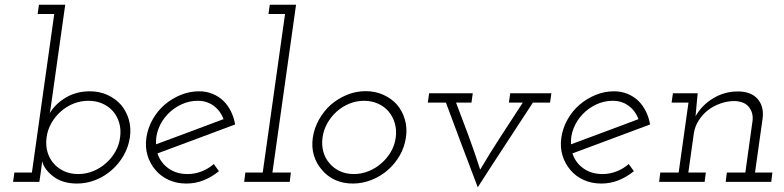

<svg xmlns="http://www.w3.org/2000/svg" viewBox="-20 -770 3321 813"><path d="M146.7 0 152.3 -38.3Q153.9 -50 155.5 -62.2Q157.1 -74.4 158.3 -86.9Q167.7 -51.7 206.6 -22.2Q245.5 7.2 306.1 7.2Q346.9 7.2 385 -8Q423.1 -23.2 453.5 -50.2Q483.5 -76.6 503.7 -112Q523.9 -147.4 529.9 -188Q535.9 -228 525.4 -263.8Q514.9 -299.6 492.5 -326Q469.1 -352.4 435.2 -367.9Q401.3 -383.4 360.5 -383.4Q303.4 -383.4 258.8 -356.9Q214.2 -330.4 190.7 -290.5Q192.7 -302 194.7 -314.6Q196.7 -327.1 198.3 -339.8L256.2 -750H144.9L139.4 -710.6H209.7L115.1 -39.4H40.9L35.4 0ZM488.5 -188Q484.3 -155.5 468.2 -127.3Q452.1 -99.1 428 -78.6Q404 -57.1 373.8 -45.1Q343.7 -33 311 -33Q279.7 -33 254.3 -43.9Q228.9 -54.8 211 -73.9Q190.8 -94.8 181.7 -124.2Q172.6 -153.5 177.2 -188Q181.4 -220.3 197.5 -248.6Q213.5 -276.9 237.6 -298Q261.7 -319.5 291.5 -331.3Q321.3 -343.2 354.6 -343.2Q386.5 -343.2 413 -331.7Q439.5 -320.3 457.8 -299.6Q476.4 -278.5 484.8 -249.8Q493.1 -221.1 488.5 -188Z M817.8 -343.2Q856.5 -343.2 885.2 -321.7Q913.8 -300.3 926.7 -265.6Q855.1 -238.9 784.2 -212.2Q713.3 -185.6 640.8 -158.9Q638.7 -194 652 -227.2Q665.3 -260.4 689.7 -286Q714 -311.6 747.1 -327.4Q780.3 -343.2 817.8 -343.2ZM975.7 -243Q970.5 -272.9 958 -298.2Q945.5 -323.5 927.1 -341.9Q907.1 -361.4 880.6 -372.4Q854.1 -383.4 823.7 -383.4Q782.3 -383.4 744.8 -367.9Q707.2 -352.4 676.8 -326.4Q646.4 -300 626.2 -264Q606 -228 600 -188Q594 -147 604.7 -111.8Q615.4 -76.6 638.8 -49.6Q661.2 -23.2 694.6 -8Q728 7.2 769.3 7.2Q808 7.2 842.7 -6.8Q877.4 -20.8 907 -45.2Q901.5 -52.9 896.2 -60.3Q890.8 -67.7 885.3 -75.4Q862.6 -55.5 833.9 -44.3Q805.2 -33 774.3 -33Q726.8 -33 693.2 -57.1Q659.5 -81.2 646.9 -120.4Q729.9 -151.5 811.5 -181.7Q893.2 -211.9 975.7 -243Z M1018.9 -39.4 1014 0H1206.8L1211.7 -39.4H1133.5L1233.6 -750H1122.3L1116.8 -710.6H1187L1092.5 -39.4Z M1304.7 -188Q1298.6 -147 1309.3 -111.8Q1320 -76.6 1343.4 -50.4Q1365.8 -23.2 1399.2 -8Q1432.6 7.2 1474.1 7.2Q1514.6 7.2 1553 -8Q1591.5 -23.2 1622.5 -50.2Q1652.5 -76.6 1672.7 -111.7Q1692.9 -146.9 1698.9 -188Q1704.9 -228 1694.4 -264Q1683.9 -300 1660.9 -327Q1637.7 -353 1603.4 -368.5Q1569.1 -384 1528.5 -384Q1486.9 -384 1449.4 -368.5Q1411.8 -353 1381.4 -327Q1351.1 -300 1330.9 -264Q1310.7 -228 1304.7 -188ZM1345.7 -187.7Q1350 -219.5 1365.9 -247.8Q1381.8 -276.2 1405.8 -297.7Q1429.9 -319.1 1459.5 -331.2Q1489.1 -343.2 1521.8 -343.2Q1553.6 -343.2 1580.6 -331.1Q1607.6 -319.1 1625.7 -297.6Q1643.7 -276.1 1651.8 -247.8Q1660 -219.5 1655.7 -187.7Q1651.4 -155.1 1635.1 -127.2Q1618.9 -99.2 1594.9 -78.6Q1570.9 -57.1 1540.4 -45.1Q1509.9 -33 1478.2 -33Q1445.6 -33 1419.4 -45.1Q1393.3 -57.1 1375.3 -78.6Q1357 -99.2 1349.2 -127.2Q1341.4 -155.1 1345.7 -187.7Z M1797 -375 1791.5 -335.6H1868.2Q1901.4 -245.2 1935.1 -156.3Q1968.8 -67.3 2003 23Q2060.7 -67.3 2119.2 -156.1Q2177.6 -244.8 2236.5 -335.6H2309.1L2314.7 -375H2140.4L2134.9 -335.6H2193.7Q2146.5 -263 2099.6 -191Q2052.8 -119 2013.3 -51.8Q1990.7 -122.6 1964.5 -193.7Q1938.3 -264.8 1911 -335.6H1976.3L1981.9 -375Z M2574.8 -343.2Q2613.5 -343.2 2642.2 -321.7Q2670.8 -300.3 2683.7 -265.6Q2612.1 -238.9 2541.2 -212.2Q2470.3 -185.6 2397.8 -158.9Q2395.7 -194 2409 -227.2Q2422.3 -260.4 2446.7 -286Q2471 -311.6 2504.1 -327.4Q2537.3 -343.2 2574.8 -343.2ZM2732.7 -243Q2727.5 -272.9 2715 -298.2Q2702.5 -323.5 2684.1 -341.9Q2664.1 -361.4 2637.6 -372.4Q2611.1 -383.4 2580.7 -383.4Q2539.3 -383.4 2501.8 -367.9Q2464.2 -352.4 2433.8 -326.4Q2403.4 -300 2383.2 -264Q2363 -228 2357 -188Q2351 -147 2361.7 -111.8Q2372.4 -76.6 2395.8 -49.6Q2418.2 -23.2 2451.6 -8Q2485 7.2 2526.3 7.2Q2565 7.2 2599.7 -6.8Q2634.4 -20.8 2664 -45.2Q2658.5 -52.9 2653.2 -60.3Q2647.8 -67.7 2642.3 -75.4Q2619.6 -55.5 2590.9 -44.3Q2562.2 -33 2531.3 -33Q2483.8 -33 2450.2 -57.1Q2416.5 -81.2 2403.9 -120.4Q2486.9 -151.5 2568.5 -181.7Q2650.2 -211.9 2732.7 -243Z M3057.8 -39.4 3052.9 0H3245.7L3250.6 -39.4H3177L3209.5 -270.8Q3215.1 -320.8 3187.3 -351.8Q3159.4 -382.8 3104 -382.8Q3048.2 -382.8 3000.2 -354Q2952.2 -325.2 2925.2 -277.8Q2927.2 -295.1 2928 -308.5Q2928.8 -321.9 2930.8 -339.2L2934.3 -375H2829.3L2823.8 -335.6H2895.3L2853.7 -39.4H2775.9L2771 0H2963.8L2968.7 -39.4H2894.7L2917.9 -205.1Q2922.5 -234.8 2938.6 -260.1Q2954.7 -285.5 2978.4 -303.9Q3002 -321.7 3031.3 -332Q3060.6 -342.2 3091.4 -342.2Q3133.1 -340.2 3151.5 -316.4Q3170 -292.7 3166.8 -260.2L3136 -39.4Z"/></svg>

Font: Josefin Slab Thin
Style: Italic
Weight: 100
Italic angle: -12°
Designer: Santiago Orozco
Foundry: Typemade
Version: Version 2.000